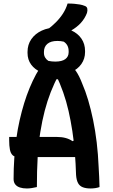

<svg xmlns="http://www.w3.org/2000/svg" viewBox="-20 -1060 640 1088"><path d="M32 -284H302Q330 -284 352 -278Q374 -272 391 -260L422 -274V-170H83Q62 -170 51 -181Q40 -192 36 -213Q32 -234 32 -264ZM189 0Q175 3 161 5.5Q147 8 132 8Q110 8 93 2.5Q76 -3 66.5 -15Q57 -27 57 -46Q57 -106 61 -163.5Q65 -221 72.5 -275Q80 -329 91.5 -379.5Q103 -430 117 -475.5Q131 -521 148 -562Q165 -603 184 -638Q203 -673 225 -702Q239 -706 255 -708Q271 -710 287 -710Q333 -710 361.5 -698Q390 -686 409.5 -658.5Q429 -631 446 -586Q464 -545 479.5 -493Q495 -441 507.5 -380.5Q520 -320 528 -253Q536 -186 539 -113Q541 -86 542 -57.5Q543 -29 544 0Q533 4 520 6Q507 8 493 8Q467 8 449 1Q431 -6 422 -23Q413 -40 411 -69Q409 -134 404 -196Q399 -258 390 -317Q381 -376 368.5 -431Q356 -486 338 -537Q320 -588 297 -636L332 -611H276L313 -636Q287 -588 267.5 -538Q248 -488 233.5 -432.5Q219 -377 208.5 -312Q198 -247 193.5 -170Q189 -93 189 0ZM302 -904Q348 -904 384.5 -887.5Q421 -871 441.5 -841Q462 -811 462 -771V-765Q462 -727 441 -697Q420 -667 382 -651Q344 -635 296 -635Q250 -635 213.5 -650.5Q177 -666 156.5 -694Q136 -722 136 -760V-766Q136 -807 157.5 -838Q179 -869 216.5 -886.5Q254 -904 302 -904ZM305 -828Q268 -828 248.5 -811.5Q229 -795 229 -766V-760Q229 -746 235.5 -734.5Q242 -723 254 -715Q264 -713 273.5 -712Q283 -711 293 -711Q331 -711 350 -725Q369 -739 369 -764V-770Q369 -788 362 -801.5Q355 -815 341 -824Q332 -826 323.5 -827Q315 -828 305 -828ZM363 -1040Q385 -1040 401.5 -1038.5Q418 -1037 432.5 -1034.5Q447 -1032 459 -1027Q472 -1023 474.5 -1012Q477 -1001 473 -987Q467 -971 458 -956.5Q449 -942 438 -930Q427 -918 413 -907Q399 -896 383 -887Q367 -879 351.5 -876Q336 -873 314 -873Q302 -873 289.5 -874Q277 -875 266 -878.5Q255 -882 242 -887Q273 -910 296.5 -933.5Q320 -957 337 -983.5Q354 -1010 363 -1040Z"/></svg>

Font: Recursive Monospace Casual SemiBold
Style: Regular
Weight: 600
Version: Version 1.047